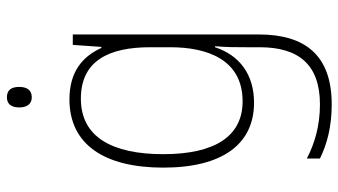

<svg xmlns="http://www.w3.org/2000/svg" viewBox="-238 -528 1006 571"><g transform="rotate(-90 265.5 -242.0)"><path d="M262 -725C240 -725 232 -709 232 -688C232 -667 241 -651 262 -651C284 -651 293 -666 293 -688C293 -709 286 -725 262 -725ZM256 -539C121 -539 53 -434 53 -260C53 -81 125 10 246 10C330 10 387 -33 411 -106H414C411 -71 411 -44 411 -12V27C411 142 360 206 241 206C177 206 124 190 80 167V206C123 227 174 241 241 241C389 241 449 160 449 24V-529H418L412 -444H409C384 -499 339 -539 256 -539ZM258 -505C372 -505 411 -420 411 -299V-239C411 -130 375 -24 250 -24C148 -24 93 -104 93 -260C93 -412 144 -505 258 -505Z"/></g></svg>

Font: Noto Sans Myanmar SemiCondensed ExtraLight
Style: Regular
Weight: 200
Width: 4
Designer: Monotype Design Team
Foundry: Monotype Imaging Inc.
Version: Version 2.107